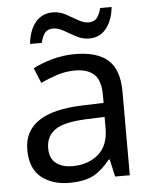

<svg xmlns="http://www.w3.org/2000/svg" viewBox="-53 -780 667 834"><g transform="rotate(-5 280.5 -362.5)"><path d="M288 -545Q386 -545 433 -502Q480 -459 480 -365V0H416L399 -76H395Q360 -32 321.5 -11Q283 10 215 10Q142 10 94 -28.5Q46 -67 46 -149Q46 -229 109 -272.5Q172 -316 303 -320L394 -323V-355Q394 -422 365 -448Q336 -474 283 -474Q241 -474 203 -461.5Q165 -449 132 -433L105 -499Q140 -518 188 -531.5Q236 -545 288 -545ZM314 -259Q214 -255 175.5 -227Q137 -199 137 -148Q137 -103 164.5 -82Q192 -61 235 -61Q303 -61 348 -98.5Q393 -136 393 -214V-262ZM98 -606Q104 -665 132.5 -699.5Q161 -734 208 -734Q238 -734 264.5 -719.5Q291 -705 315 -691Q339 -677 360 -677Q383 -677 395.5 -691.5Q408 -706 415 -735H465Q459 -677 431 -642Q403 -607 356 -607Q328 -607 301.5 -621Q275 -635 250.5 -649.5Q226 -664 204 -664Q180 -664 168 -649.5Q156 -635 149 -606Z"/></g></svg>

Font: Noto Sans Khudawadi
Style: Regular
Weight: 400
Designer: Monotype Design Team
Foundry: Monotype Imaging Inc.
Version: Version 2.003; ttfautohint (v1.8.4.7-5d5b)